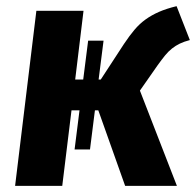

<svg xmlns="http://www.w3.org/2000/svg" viewBox="-20 -603 636 623"><path d="M222 -118 238 -245H212L182 0H29L98 -568H251L224 -345H250L266 -471H316L300 -345H307L382 -460Q400 -487 416.5 -506.5Q433 -526 452.5 -540Q472 -554 496 -564.5Q520 -575 553 -583L596 -473Q577 -468 563.5 -461.5Q550 -455 538 -445.5Q526 -436 515.5 -423Q505 -410 492 -392L434 -309L554 0H386L299 -245H288L272 -118Z"/></svg>

Font: Qjlgwqiwhsfqbnnlvksmvfsycuq
Style: Regular
Weight: 700
Italic angle: -8°
Designer: Carrois Corporate & Edenspiekermann
Foundry: Carrois Corporate GbR & Edenspiekermann AG
Version: Version 2.001